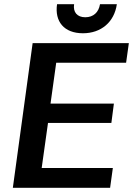

<svg xmlns="http://www.w3.org/2000/svg" viewBox="-20 -892 632 912"><path d="M41 0H503L516 -94H178L208 -308H509L521 -400H220L247 -594H579L592 -687H135ZM374 -734C460 -734 523 -787 535 -872H455C449 -834 424 -810 385 -810C347 -810 326 -834 332 -872H251C239 -790 284 -734 374 -734Z"/></svg>

Font: Ronzino Medium
Style: Italic
Weight: 500
Italic angle: -7.99998°
Designer: Nunzio Mazzaferro
Foundry: Collletttivo
Version: Version 1.000;Glyphs 3.3 (3337)